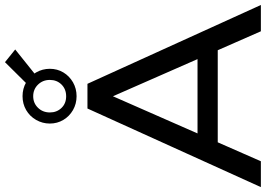

<svg xmlns="http://www.w3.org/2000/svg" viewBox="-170 -904 1073 775"><g transform="rotate(-90 366.5 -516.5)"><path d="M316 -700H415.7L733.9 0H627.7L345 -643.7H385.9L103.1 0H-1.3ZM162 -255.7H555L583.9 -174.1H134ZM255.3 -851.9Q255.3 -881.6 269.9 -907.1Q284.4 -932.7 309.7 -947.4Q335 -962 365.7 -962Q396.4 -962 421.8 -947.4Q447.1 -932.7 461.7 -907.1Q476.3 -881.6 476.3 -851.9Q476.3 -821.9 461.7 -797.4Q447.1 -773 421.8 -758.4Q396.4 -743.9 365.7 -743.9Q335 -743.9 309.7 -758.4Q284.4 -773 269.9 -797.4Q255.3 -821.9 255.3 -851.9ZM431.4 -851.9Q431.4 -880.1 412.5 -899.6Q393.6 -919 365.6 -919Q337.7 -919 318.9 -899.6Q300.1 -880.3 300.1 -851.6Q300.1 -823.9 318.2 -804.9Q336.3 -786 365.3 -786Q394.3 -786 412.9 -804.8Q431.4 -823.6 431.4 -851.9ZM396 -924.9 503 -1032.9 554.3 -991.6 447.9 -906.4Z"/></g></svg>

Font: iiserrat Thin
Style: Regular
Weight: 100
Designer: Akira Ohta
Foundry: Akira Ohta
Version: Version 1.200;Glyphs 3.3.1 (3343)